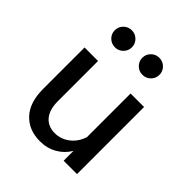

<svg xmlns="http://www.w3.org/2000/svg" viewBox="-208 -863 1006 1006"><g transform="rotate(45 295.5 -360.0)"><path d="M514 0H415V-73Q391 -32 349.5 -8Q308 16 254 16Q172 16 122.5 -37Q73 -90 73 -190V-497H173V-200Q173 -136 201.5 -102.5Q230 -69 280 -69Q325 -69 362 -97.5Q399 -126 414 -174V-497H514ZM388 -610Q362 -610 343.5 -628.5Q325 -647 325 -673Q325 -699 343.5 -717.5Q362 -736 388 -736Q415 -736 433.5 -717.5Q452 -699 452 -673Q452 -647 433.5 -628.5Q415 -610 388 -610ZM185 -610Q158 -610 139.5 -628.5Q121 -647 121 -673Q121 -699 139.5 -717.5Q158 -736 185 -736Q211 -736 229.5 -717.5Q248 -699 248 -673Q248 -647 229.5 -628.5Q211 -610 185 -610Z"/></g></svg>

Font: Wix Madefor Text Medium
Style: Regular
Weight: 500
Designer: Dalton Maag Ltd
Foundry: Dalton Maag Ltd
Version: Version 3.100